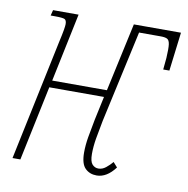

<svg xmlns="http://www.w3.org/2000/svg" viewBox="-66 -601 659 674"><g transform="rotate(10 263.0 -263.5)"><path d="M321 9Q296 9 280 -7Q264 -23 264 -63Q264 -89 269 -118.5Q274 -148 281 -183L299 -267H104L48 0H20L110 -428Q117 -459 119.5 -474Q122 -489 122 -495Q122 -509 115 -512.5Q108 -516 79 -516H65L70 -536H161L110 -292H305L358 -536H526L509 -398H487L491 -440Q493 -474 491 -488.5Q489 -503 481.5 -507Q474 -511 458 -511H381L309 -183Q302 -148 297 -118.5Q292 -89 292 -63Q292 -36 301 -26Q310 -16 323 -16Q337 -16 349.5 -26Q362 -36 372 -48L387 -31Q357 9 321 9Z"/></g></svg>

Font: Noto Serif ExtraCondensed Thin
Style: Italic
Weight: 100
Width: 2
Italic angle: -12°
Designer: Monotype Design Team
Foundry: Monotype Imaging Inc.
Version: Version 2.013